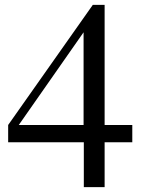

<svg xmlns="http://www.w3.org/2000/svg" viewBox="-20 -773 598 793"><path d="M526.4 -185.5H412.1V0H326.2V-185.5H13.7V-256.8L363.3 -752.9H412.1V-256.8H526.4ZM325.2 -639.6 57.6 -256.8H325.2Z"/></svg>

Font: Jomolhari
Style: Regular
Weight: 400
Designer: Christopher J. Fynn
Foundry: Christopher  J.  Fynn (Karma Drubgy¸ Tenzin).
Version: Version 1.000